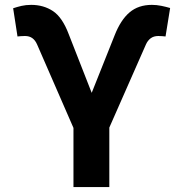

<svg xmlns="http://www.w3.org/2000/svg" viewBox="-20 -757 742 777"><path d="M277.3 0V-239.3L129.9 -577.6Q122.6 -594.2 110.6 -602.8Q98.6 -611.3 81.1 -611.3Q73.7 -611.3 63.5 -610.6Q53.2 -609.9 50.8 -609.4L33.2 -723.6Q49.3 -729 67.1 -733.2Q85 -737.3 106.4 -737.3Q156.2 -737.3 194.3 -712.2Q232.4 -687 258.3 -618.2L351.1 -381.3L443.8 -613.8Q468.3 -676.3 504.2 -706.8Q540 -737.3 594.7 -737.3Q613.8 -737.3 632.8 -733.4Q651.9 -729.5 668.5 -724.6L649.9 -609.4Q647.5 -609.9 637.2 -610.6Q627 -611.3 620.6 -611.3Q602.1 -611.3 589.8 -602.1Q577.6 -592.8 570.8 -577.6L422.4 -240.7V0Z"/></svg>

Font: Inter 18pt
Style: Bold
Weight: 700
Designer: Rasmus Andersson
Foundry: rsms
Version: Version 4.001;git-66647c0bb